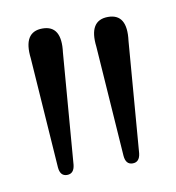

<svg xmlns="http://www.w3.org/2000/svg" viewBox="-47 -817 350 382"><g transform="rotate(-10 128.0 -626.0)"><path d="M192.5 -478.5Q178.5 -478.5 177 -496.5L161.5 -719.5Q155 -774 194.5 -774Q233.5 -774 226.5 -720L208.5 -496Q206.5 -478.5 192.5 -478.5ZM60 -478.5Q46 -478.5 44.5 -496.5L29 -719.5Q22.5 -774 62 -774Q101 -774 94 -720L76 -496Q74 -478.5 60 -478.5Z"/></g></svg>

Font: Fraunces 72pt Soft Light
Style: Regular
Weight: 300
Version: Version 1.000;[b76b70a41]